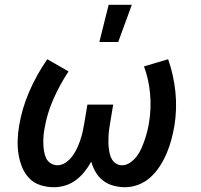

<svg xmlns="http://www.w3.org/2000/svg" viewBox="-20 -776 840 804"><path d="M206 8Q176 8 148.5 -1Q121 -10 102 -30Q83 -50 72.5 -76Q62 -102 57.5 -130.5Q53 -159 54 -189Q55 -219 60 -249Q72 -322 102.5 -392.5Q133 -463 178 -528L267 -477Q230 -421 203 -359.5Q176 -298 166 -235Q163 -220 162 -204Q161 -188 161.5 -173Q162 -158 164.5 -142.5Q167 -127 173 -114Q179 -101 192 -92.5Q205 -84 221 -84Q238 -84 254.5 -95Q271 -106 282.5 -121.5Q294 -137 302 -154Q310 -171 316 -188.5Q322 -206 326 -224Q330 -242 333 -260L346 -338H454L441 -260Q439 -247 437 -233.5Q435 -220 434.5 -207Q434 -194 434 -181Q434 -168 435.5 -155.5Q437 -143 440 -130.5Q443 -118 449.5 -107.5Q456 -97 467 -90.5Q478 -84 491 -84Q509 -84 525.5 -95.5Q542 -107 553.5 -122.5Q565 -138 572.5 -155.5Q580 -173 586 -190.5Q592 -208 596.5 -226Q601 -244 604 -262Q614 -323 608.5 -383.5Q603 -444 583 -498L684 -528Q707 -463 714.5 -391.5Q722 -320 710 -247Q705 -219 697.5 -191Q690 -163 678.5 -135.5Q667 -108 650.5 -82Q634 -56 611.5 -35Q589 -14 560.5 -3Q532 8 504 8Q479 8 455 1.5Q431 -5 412 -19.5Q393 -34 381 -54.5Q369 -75 362 -99Q350 -77 334 -57Q318 -37 298 -22Q278 -7 254 0.5Q230 8 206 8ZM396 -600 435 -756H532L475 -600Z"/></svg>

Font: Iosevka Aile Semibold
Style: Italic
Weight: 600
Italic angle: -9°
Designer: Belleve Invis
Foundry: Belleve Invis
Version: Version 31.1.0; ttfautohint (v1.8.4)